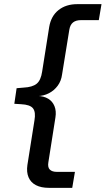

<svg xmlns="http://www.w3.org/2000/svg" viewBox="-20 -725 509 925"><path d="M216 180Q178 180 153 167Q128 154 117.5 129Q107 104 112 70L146 -145Q153 -185 139 -203Q125 -221 81 -223L49 -225L60 -300L94 -303Q136 -305 156.5 -321.5Q177 -338 183 -380L217 -595Q226 -648 262 -676.5Q298 -705 352 -705H469L456 -628H370Q346 -628 332 -617Q318 -606 314 -582L279 -366Q275 -335 258 -312Q241 -289 216 -276Q191 -263 161 -262L160 -263Q191 -262 212 -249.5Q233 -237 242.5 -213.5Q252 -190 247 -159L213 57Q209 81 220 92Q231 103 254 103H341L328 180Z"/></svg>

Font: Nunito Sans 10pt SemiExpanded Medium
Style: Italic
Weight: 500
Width: 6
Italic angle: -9°
Designer: Vernon Adams
Foundry: Vernon Adams
Version: Version 3.101;gftools[0.9.27]